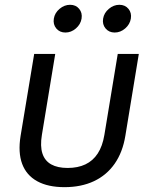

<svg xmlns="http://www.w3.org/2000/svg" viewBox="-20 -771 631 801"><path d="M249 9.8Q180.2 9.8 135.3 -14.9Q90.3 -39.6 72.5 -87.2Q54.7 -134.8 65.9 -204.1L122.6 -545.9H210.4L154.8 -208.5Q147 -161.1 157 -130.6Q167 -100.1 193.6 -85.2Q220.2 -70.3 262.2 -70.3Q304.7 -70.3 336.2 -85.2Q367.7 -100.1 387.7 -130.6Q407.7 -161.1 415.5 -208.5L471.2 -545.9H559.1L502.9 -204.1Q491.7 -135.7 458.3 -87.9Q424.8 -40 371.8 -15.1Q318.8 9.8 249 9.8ZM458.5 -635.3Q434.6 -635.3 420.4 -652.3Q406.2 -669.4 410.2 -693.4Q414.1 -717.3 434.1 -734.1Q454.1 -751 478 -751Q502 -751 515.9 -734.1Q529.8 -717.3 525.9 -693.4Q522 -669.4 502.2 -652.3Q482.4 -635.3 458.5 -635.3ZM252.9 -635.3Q229 -635.3 214.8 -652.3Q200.7 -669.4 204.6 -693.4Q208.5 -717.3 228.5 -734.1Q248.5 -751 272.5 -751Q296.4 -751 310.3 -734.1Q324.2 -717.3 320.3 -693.4Q316.4 -669.4 296.6 -652.3Q276.9 -635.3 252.9 -635.3Z"/></svg>

Font: Inter
Style: Italic
Weight: 400
Italic angle: -9.3988°
Designer: Rasmus Andersson
Foundry: rsms
Version: Version 4.001;git-66647c0bb